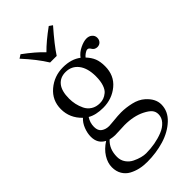

<svg xmlns="http://www.w3.org/2000/svg" viewBox="-271 -721 1026 1026"><g transform="rotate(-45 242.5 -208.0)"><path d="M195.3 -508.3Q158.2 -568.8 94.2 -638.2L114.7 -651.4Q181.2 -602.5 220.2 -561Q260.7 -602.5 328.1 -651.4L347.2 -638.2Q276.9 -557.6 245.1 -508.3ZM316.4 -283.2Q316.4 -344.7 289.6 -379.4Q262.7 -414.1 217.3 -414.1Q176.3 -414.1 153.3 -385.5Q130.4 -356.9 130.4 -300.3Q130.4 -278.3 135 -256.8Q139.6 -235.4 149.9 -213.9Q160.2 -192.4 180.9 -179.2Q201.7 -166 230 -166Q245.1 -166 258.5 -170.7Q272 -175.3 285.9 -186.8Q299.8 -198.2 308.1 -222.9Q316.4 -247.6 316.4 -283.2ZM129.4 7.3Q91.3 42 91.3 101.1Q91.3 127.4 105.5 147.5Q119.6 167.5 140.9 177.7Q162.1 188 181.2 192.9Q200.2 197.8 215.3 197.8Q249 197.8 282 191.9Q314.9 186 344.2 174.3Q373.5 162.6 391.6 142.3Q409.7 122.1 409.7 96.2Q409.7 76.7 397.9 62.5Q386.2 48.3 357.4 33.7Q308.6 9.3 240.2 9.3Q228 9.3 207 10.7Q185.5 12.2 166.5 12.2Q152.3 12.2 129.4 7.3ZM433.1 -387.7Q412.6 -387.7 402.8 -404.8Q395.5 -417.5 385.7 -417.5Q377.4 -417.5 366 -409.4Q354.5 -401.4 348.1 -393.1Q370.1 -369.6 379.6 -345.7Q389.2 -321.8 389.2 -286.6Q389.2 -217.3 340.6 -176.8Q292 -136.2 225.1 -136.2Q169.9 -136.2 135.3 -156.7Q117.7 -130.9 117.7 -99.1Q117.7 -69.8 135.7 -57.4Q153.8 -44.9 179.2 -44.9Q187 -44.9 210.4 -47.4Q252.9 -51.8 274.9 -51.8Q310.5 -51.8 350.1 -42.7Q389.6 -33.7 415.5 -10.7Q457.5 26.9 457.5 70.3Q457.5 121.6 416.3 160.2Q375 198.7 314.7 216.8Q254.4 234.9 187 234.9Q157.7 234.9 131.8 229Q106 223.1 83 210.7Q60.1 198.2 46.4 175.3Q32.7 152.3 32.7 121.1Q32.7 88.4 53 55.9Q73.2 23.4 110.8 -0.5Q68.4 -22.5 68.4 -73.7Q68.4 -100.6 79.6 -129.2Q90.8 -157.7 110.4 -175.3Q59.6 -224.1 59.6 -291Q59.6 -357.4 109.4 -399.7Q159.2 -441.9 225.6 -441.9Q288.1 -441.9 328.1 -411.1Q345.2 -434.6 373.8 -448.2Q402.3 -461.9 423.3 -461.9Q442.4 -461.9 454.8 -450.9Q467.3 -439.9 467.3 -423.8Q467.3 -407.7 457.5 -397.7Q447.8 -387.7 433.1 -387.7Z"/></g></svg>

Font: Libertinage
Style: l
Weight: 400
Designer: OSP
Foundry: OSP
Version: Version 1.0; 2008; OFL relea